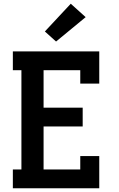

<svg xmlns="http://www.w3.org/2000/svg" viewBox="-20 -1011 640 1031"><path d="M49 0V-101H95V-634H49V-735H513V-562H411V-634H214V-433H424V-332H214V-101H411V-173H513V0ZM281 -788 221 -842 360 -991 440 -919Z"/></svg>

Font: Iosevka Curly Slab Extended
Style: Bold
Weight: 700
Width: 7
Monospace: yes
Designer: Belleve Invis
Foundry: Belleve Invis
Version: Version 11.1.0; ttfautohint (v1.8.3)